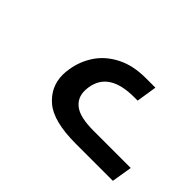

<svg xmlns="http://www.w3.org/2000/svg" viewBox="-66 -1094 605 605"><g transform="rotate(45 237.0 -791.0)"><path d="M114.7 -764.6Q114.7 -776.9 117.2 -791.5Q123.5 -831.5 146.2 -865.7Q168.9 -899.9 209.7 -920.9Q250.5 -941.9 307.1 -941.9H350.1L339.4 -873.5H324.2Q213.4 -873.5 200.7 -794.9Q199.2 -785.6 199.2 -776.9Q199.2 -744.6 224.4 -726.3Q249.5 -708 308.6 -708H474.1L462.9 -639.6H297.4Q198.2 -639.6 156.5 -675Q114.7 -710.4 114.7 -764.6Z"/></g></svg>

Font: Mardoto
Style: Italic
Weight: 400
Italic angle: -12°
Designer: Christian Robertson, Vahan Hovhannisyan
Foundry: Google
Version: Version 1.000